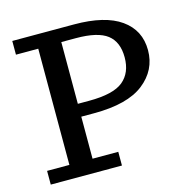

<svg xmlns="http://www.w3.org/2000/svg" viewBox="-100 -767 852 865"><g transform="rotate(-15 326.0 -335.0)"><path d="M312 -608H244V-320H296Q410 -320 456 -358Q502 -396 502 -468Q502 -540 458 -574Q414 -608 312 -608ZM32 -606V-670H320Q464 -670 538 -617.5Q612 -565 612 -472Q612 -379 536 -319.5Q460 -260 304 -260H244V-64H364V0H32V-64H136V-606Z"/></g></svg>

Font: Source Serif 4 Caption
Style: Regular
Weight: 400
Designer: Frank Grießhammer
Foundry: Adobe Systems Incorporated
Version: Version 4.004;hotconv 1.0.117;makeotfexe 2.5.65602